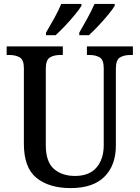

<svg xmlns="http://www.w3.org/2000/svg" viewBox="-20 -951 714 981"><path d="M341 10Q231 10 166.5 -42Q102 -94 102 -216V-603Q102 -646 80.5 -658Q59 -670 29 -670H14V-714H301V-670H287Q256 -670 235 -657.5Q214 -645 214 -599V-210Q214 -124 255.5 -88Q297 -52 363 -52Q436 -52 473 -95Q510 -138 510 -209V-603Q510 -646 489 -658Q468 -670 438 -670H424V-714H659V-670H645Q614 -670 593 -657.5Q572 -645 572 -599V-207Q572 -107 514 -48.5Q456 10 341 10ZM385 -784Q405 -818 426.5 -857.5Q448 -897 463 -931H566V-921Q556 -904 532.5 -875.5Q509 -847 482 -818.5Q455 -790 434 -771H385ZM215 -784Q235 -818 257 -857.5Q279 -897 293 -931H396V-921Q386 -904 362.5 -875.5Q339 -847 312 -818.5Q285 -790 264 -771H215Z"/></svg>

Font: Noto Serif Sinhala SemiCondensed Medium
Style: Regular
Weight: 500
Width: 4
Designer: Jelle Bosma - Monotype Design Team
Foundry: Monotype Imaging Inc.
Version: Version 2.007; ttfautohint (v1.8.4.7-5d5b)